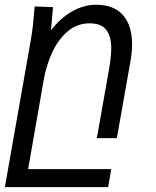

<svg xmlns="http://www.w3.org/2000/svg" viewBox="-34 -580 654 806"><path d="M111.5 -553 188.5 -550 180 -452.5Q218.5 -503.5 268 -531.8Q317.5 -560 369 -560Q444.5 -560 482.5 -516.2Q520.5 -472.5 520.5 -394Q520.5 -361.5 513.5 -322L456.5 0H372.5L423.5 -288Q433 -342.5 433 -377Q433 -427 412.2 -454.5Q391.5 -482 341.5 -482Q289 -482 249.2 -447.5Q209.5 -413 185 -359.5Q160.5 -306 150 -247L84 130H433L420 205.5H-13.5L95 -410Q101 -445 104.2 -474Q107.5 -503 111.5 -553Z"/></svg>

Font: JuliaMono
Style: Italic
Weight: 400
Italic angle: -9°
Monospace: yes
Designer: cormullion
Foundry: corm
Version: Version 0.057; ttfautohint (v1.8.4)